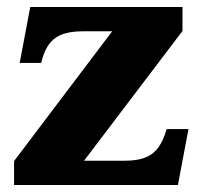

<svg xmlns="http://www.w3.org/2000/svg" viewBox="-20 -526 576 546"><path d="M499 -438V-506H66L36 -347H97C112 -407 138 -437 216 -437H299L20 -68V0H486L516 -159H454C436 -100 412 -69 335 -69H219Z"/></svg>

Font: LT Superior Serif ExtraBold
Style: Regular
Weight: 800
Designer: Daniel Lyons
Foundry: LyonsType
Version: Version 2.120;FEAKit 1.0